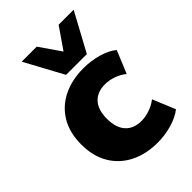

<svg xmlns="http://www.w3.org/2000/svg" viewBox="-226 -859 967 967"><g transform="rotate(-45 257.0 -375.5)"><path d="M312 11Q228 11 165 -21Q102 -53 67 -112.5Q32 -172 32 -255Q32 -338 67 -397Q102 -456 165 -487.5Q228 -519 312 -519Q364 -519 414 -505Q464 -491 495 -465L445 -344Q421 -364 390.5 -374.5Q360 -385 331 -385Q276 -385 245.5 -352Q215 -319 215 -255Q215 -191 245.5 -157.5Q276 -124 331 -124Q359 -124 390 -134.5Q421 -145 445 -164L495 -43Q463 -18 413.5 -3.5Q364 11 312 11ZM226 -557 115 -762H222L300 -649L378 -762H485L374 -557Z"/></g></svg>

Font: Mulish ExtraLight Black
Style: Regular
Weight: 900
Version: Version 3.603